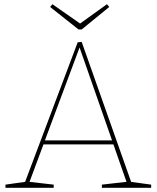

<svg xmlns="http://www.w3.org/2000/svg" viewBox="-20 -892 744 912"><path d="M605 -22 596 -29 698 -15V0H464V-15L587 -29L583 -22L517 -211L525 -206H179L189 -213L118 -22L113 -29L235 -15V0H6V-15L105 -29L97 -22L349 -691L368 -693ZM191 -219 185 -225H518L514 -220L356 -672H360ZM488 -872 499 -859 368 -752H353L218 -859L229 -872L365 -777H356Z"/></svg>

Font: Bitter Thin Thin
Style: Regular
Weight: 250
Version: Version 2.002